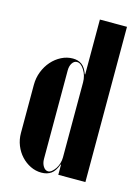

<svg xmlns="http://www.w3.org/2000/svg" viewBox="-110 -762 610 835"><g transform="rotate(15 195.5 -344.5)"><path d="M234 -46H232Q221 -15 203.5 -2.5Q186 10 160 10Q134 10 110.5 -1.5Q87 -13 69 -32.5Q51 -52 40.5 -78Q30 -104 30 -134V-350Q30 -382 41 -410Q52 -438 70.5 -459Q89 -480 113.5 -492.5Q138 -505 165 -505Q189 -505 205.5 -493Q222 -481 232 -452H234V-699H356V0H234ZM234 -416Q234 -446 219 -470.5Q204 -495 186 -495Q173 -495 164.5 -482Q156 -469 156 -449V-51Q156 -31 165 -17Q174 -3 187 -3Q195 -3 203.5 -10Q212 -17 219 -27.5Q226 -38 230 -51.5Q234 -65 234 -78Z"/></g></svg>

Font: Moniqa Black Display
Style: Regular
Weight: 900
Designer: Rajesh Rajput
Foundry: Rajesh Rajput
Version: Version 1.000